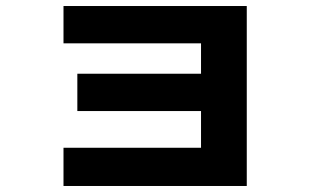

<svg xmlns="http://www.w3.org/2000/svg" viewBox="-20 -599 1040 638"><path d="M191 -579H800V19H191V-108H648V-230H237V-354H648V-455H191Z"/></svg>

Font: M PLUS 1p ExtraBold
Style: Regular
Weight: 800
Version: Version 1.062